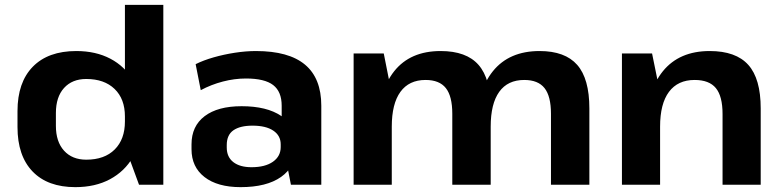

<svg xmlns="http://www.w3.org/2000/svg" viewBox="-20 -760 3213 790"><path d="M290 10Q176 10 114 -54.5Q52 -119 52 -237V-303Q52 -421 115 -485.5Q178 -550 294 -550Q374 -550 434 -518.5Q494 -487 527.5 -429Q561 -371 561 -292V-251Q561 -172 527 -113.5Q493 -55 432.5 -22.5Q372 10 290 10ZM335 -103Q410 -103 452 -145Q494 -187 494 -260V-281Q494 -353 451.5 -394Q409 -435 335 -435Q277 -435 243.5 -398Q210 -361 210 -295V-242Q210 -177 243.5 -140Q277 -103 335 -103ZM494 -158V-740H652V0H552Z M1139 -194V-325Q1139 -383 1104 -410Q1069 -437 992 -437Q945 -437 897 -424.5Q849 -412 806 -389L785 -496Q817 -512 859 -524Q901 -536 946.5 -543Q992 -550 1033 -550Q1168 -550 1235 -494Q1302 -438 1302 -325V0H1177ZM970 10Q875 10 821.5 -31.5Q768 -73 768 -146V-166Q768 -241 822 -282Q876 -323 974 -323Q1078 -323 1137 -283Q1196 -243 1196 -169V-148Q1196 -74 1136.5 -32Q1077 10 970 10ZM1015 -72Q1071 -72 1103 -94.5Q1135 -117 1135 -155V-166Q1135 -202 1104.5 -222.5Q1074 -243 1019 -243Q968 -243 940.5 -224Q913 -205 913 -163V-153Q913 -114 940 -93Q967 -72 1015 -72Z M2247 -292Q2247 -364 2220.5 -397.5Q2194 -431 2137 -431Q2069 -431 2034 -382Q1999 -333 1999 -239L1941 -158V-227Q1941 -384 2008 -467Q2075 -550 2200 -550Q2305 -550 2355 -493Q2405 -436 2405 -314V0H2247ZM1435 -540H1559L1592 -374V0H1435ZM1841 -292Q1841 -364 1814.5 -397.5Q1788 -431 1731 -431Q1663 -431 1627.5 -382Q1592 -333 1592 -239L1536 -158V-227Q1536 -384 1602 -467Q1668 -550 1793 -550Q1899 -550 1949 -493Q1999 -436 1999 -314V0H1841Z M2953 -291Q2953 -364 2925.5 -397.5Q2898 -431 2838 -431Q2769 -431 2732.5 -382Q2696 -333 2696 -239L2640 -158V-227Q2640 -384 2707.5 -467Q2775 -550 2900 -550Q3008 -550 3059 -493Q3110 -436 3110 -314V0H2953ZM2539 -540H2663L2696 -378V0H2539Z"/></svg>

Font: Pathway Extreme
Style: Bold
Weight: 700
Designer: Eduardo Rodriguez Tunni
Foundry: Eduardo Rodriguez Tunni
Version: Version 1.001;gftools[0.9.26]